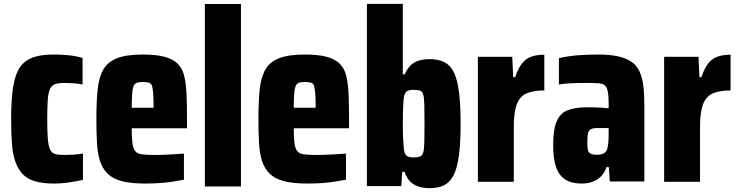

<svg xmlns="http://www.w3.org/2000/svg" viewBox="-20 -892 3843 1000"><path d="M261 64Q202 64 162 52Q122 40 97.5 14Q73 -12 59.5 -51.5Q46 -91 42 -146Q38 -201 38 -272Q38 -349 44 -406Q50 -463 64 -502Q78 -541 103.5 -564.5Q129 -588 168 -598Q207 -608 261 -608Q300 -608 339 -604Q378 -600 410 -590V-452Q385 -457 361 -458.5Q337 -460 315 -460Q286 -460 268 -454Q250 -448 241 -430Q232 -412 229 -375Q226 -338 226 -272Q226 -207 229 -169.5Q232 -132 241 -113Q250 -94 268 -89.5Q286 -85 315 -85Q337 -85 361 -86.5Q385 -88 412 -92V45Q374 53 337 58.5Q300 64 261 64Z M780 -331Q780 -378 778 -404Q776 -430 772 -444Q768 -458 755 -461.5Q742 -465 724 -465Q704 -465 692 -460.5Q680 -456 675 -441.5Q670 -427 668 -400Q666 -373 666 -331ZM738 64Q662 64 614.5 51.5Q567 39 540 12Q513 -15 500.5 -54.5Q488 -94 485 -149Q482 -204 482 -271Q482 -362 488.5 -425.5Q495 -489 518 -529.5Q541 -570 590 -589Q639 -608 724 -608Q793 -608 836.5 -596.5Q880 -585 905 -560.5Q930 -536 939.5 -496.5Q949 -457 951.5 -401Q954 -345 954 -271V-224H666Q666 -176 669.5 -148Q673 -120 683.5 -106Q694 -92 717 -88.5Q740 -85 781 -85Q800 -85 823.5 -85.5Q847 -86 876.5 -88Q906 -90 938 -92V44Q915 48 882.5 53.5Q850 59 812.5 61.5Q775 64 738 64Z M1047 79V-871H1235V79Z M1624 -331Q1624 -378 1622 -404Q1620 -430 1616 -444Q1612 -458 1599 -461.5Q1586 -465 1568 -465Q1548 -465 1536 -460.5Q1524 -456 1519 -441.5Q1514 -427 1512 -400Q1510 -373 1510 -331ZM1582 64Q1506 64 1458.5 51.5Q1411 39 1384 12Q1357 -15 1344.5 -54.5Q1332 -94 1329 -149Q1326 -204 1326 -271Q1326 -362 1332.5 -425.5Q1339 -489 1362 -529.5Q1385 -570 1434 -589Q1483 -608 1568 -608Q1637 -608 1680.5 -596.5Q1724 -585 1749 -560.5Q1774 -536 1783.5 -496.5Q1793 -457 1795.5 -401Q1798 -345 1798 -271V-224H1510Q1510 -176 1513.5 -148Q1517 -120 1527.5 -106Q1538 -92 1561 -88.5Q1584 -85 1625 -85Q1644 -85 1667.5 -85.5Q1691 -86 1720.5 -88Q1750 -90 1782 -92V44Q1759 48 1726.5 53.5Q1694 59 1656.5 61.5Q1619 64 1582 64Z M2133 -72Q2154 -72 2166 -76Q2178 -80 2183.5 -96Q2189 -112 2190 -148Q2191 -184 2191 -248Q2191 -312 2190 -348Q2189 -384 2184 -400.5Q2179 -417 2166.5 -420.5Q2154 -424 2133 -424Q2112 -424 2100.5 -417.5Q2089 -411 2084 -388Q2082 -376 2080 -341.5Q2078 -307 2078 -248Q2078 -193 2080 -160.5Q2082 -128 2084 -111Q2088 -87 2099.5 -79.5Q2111 -72 2133 -72ZM2217 88Q2186 88 2159.5 79.5Q2133 71 2115 52Q2097 33 2087 3H2075L2070 77H1891V-872H2078V-505H2088Q2101 -534 2118 -551Q2135 -568 2160.5 -576Q2186 -584 2217 -584Q2265 -584 2296.5 -567Q2328 -550 2345.5 -512Q2363 -474 2371 -408.5Q2379 -343 2379 -247Q2379 -146 2370 -80.5Q2361 -15 2342 21.5Q2323 58 2292.5 73Q2262 88 2217 88Z M2469 55V-596H2648L2653 -490H2663Q2678 -534 2697.5 -560Q2717 -586 2746 -596.5Q2775 -607 2815 -607V-421Q2763 -421 2727 -407.5Q2691 -394 2673.5 -353.5Q2656 -313 2656 -232V55Z M3090 -86Q3103 -86 3113 -88.5Q3123 -91 3130 -97Q3137 -103 3141 -111Q3145 -123 3147.5 -143Q3150 -163 3150 -189V-225H3090Q3069 -225 3057.5 -219Q3046 -213 3042.5 -197.5Q3039 -182 3039 -152Q3039 -126 3042 -111.5Q3045 -97 3057 -91.5Q3069 -86 3090 -86ZM3010 64Q2957 64 2924 43Q2891 22 2876 -22.5Q2861 -67 2861 -135Q2861 -216 2879 -259Q2897 -302 2935.5 -317.5Q2974 -333 3034 -333Q3045 -333 3058.5 -333Q3072 -333 3086 -332.5Q3100 -332 3116 -331Q3132 -330 3150 -328V-358Q3150 -394 3145.5 -416Q3141 -438 3129.5 -447.5Q3118 -457 3095 -458.5Q3072 -460 3036 -460Q3012 -460 2987 -459.5Q2962 -459 2938.5 -457.5Q2915 -456 2891 -452V-589Q2938 -600 2989 -604Q3040 -608 3094 -608Q3155 -608 3197 -599Q3239 -590 3267 -571.5Q3295 -553 3310 -521.5Q3325 -490 3330.5 -446.5Q3336 -403 3336 -343V53H3156L3151 -22H3139Q3129 8 3110 27Q3091 46 3065.5 55Q3040 64 3010 64Z M3439 55V-596H3618L3623 -490H3633Q3648 -534 3667.5 -560Q3687 -586 3716 -596.5Q3745 -607 3785 -607V-421Q3733 -421 3697 -407.5Q3661 -394 3643.5 -353.5Q3626 -313 3626 -232V55Z"/></svg>

Font: Farlight84_Sys_V01
Style: Bold
Weight: 700
Designer: Monotype Design Team, Nadine Chahine and Nizar Qandah
Foundry: Monotype Imaging Inc.
Version: Version 2.004;October 31, 2024;FontCreator 14.0.0.2814 64-bi